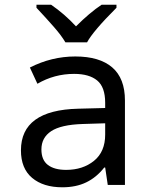

<svg xmlns="http://www.w3.org/2000/svg" viewBox="-20 -786 640 816"><path d="M69 -147Q69 -318 312 -324L427 -327V-349Q427 -416 393 -444Q359 -472 295 -472Q211 -472 139 -430L107 -499Q199 -546 300 -546Q403 -546 457 -499.5Q511 -453 511 -359V0H438L427 -74H423Q390 -32 346.5 -11Q303 10 245 10Q164 10 116.5 -30Q69 -70 69 -147ZM427 -214V-262L331 -259Q239 -256 197.5 -228.5Q156 -201 156 -151Q156 -106 183.5 -85Q211 -64 261 -64Q332 -64 379.5 -102.5Q427 -141 427 -214ZM135 -753V-766H197Q254 -727 303 -674Q362 -733 412 -766H475V-753Q375 -653 350 -606H258Q241 -635 209.5 -671Q178 -707 135 -753Z"/></svg>

Font: Noto Sans Mono UI
Style: Regular
Weight: 400
Monospace: yes
Designer: Monotype Design team
Foundry: Monotype Imaging Inc.
Version: Version 1.000